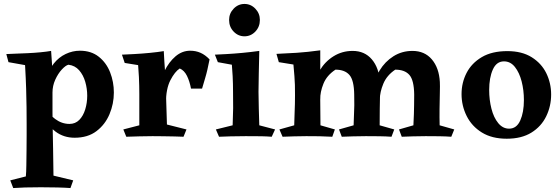

<svg xmlns="http://www.w3.org/2000/svg" viewBox="-20 -693 2838 973"><path d="M239 -435Q241 -399 243.5 -370Q246 -341 247 -321Q246 -289 246 -258Q246 -227 246 -192Q246 -158 246 -122.5Q246 -87 247 -43.5Q248 0 249 58.5Q250 117 251 197L351 221L337 260Q311 258 271 257Q231 256 187 256Q138 256 107 257Q76 258 47 260L32 221L111 201Q113 181 113.5 145Q114 109 114.5 67.5Q115 26 115 -9.5Q115 -45 115 -63Q115 -109 114.5 -151Q114 -193 112.5 -243Q111 -293 107 -363L23 -378L12 -419Q29 -420 58 -421Q87 -422 120 -423.5Q153 -425 184.5 -428Q216 -431 239 -435ZM385 -436Q442 -436 480.5 -405.5Q519 -375 538 -326.5Q557 -278 557 -224Q557 -167 535 -114.5Q513 -62 469 -28.5Q425 5 358 5Q303 5 261.5 -26Q220 -57 190 -105L211 -147Q226 -115 259.5 -90Q293 -65 332 -65Q362 -65 382 -85.5Q402 -106 412 -139Q422 -172 422 -208Q422 -244 412 -278.5Q402 -313 381 -337Q360 -361 327 -365Q313 -362 293.5 -341Q274 -320 260 -289Q246 -258 246 -224L218 -291Q227 -339 252.5 -371Q278 -403 313 -419.5Q348 -436 385 -436Z M810 -434Q811 -411 813 -380Q815 -349 817 -323.5Q819 -298 819 -289L826 -62L925 -37L910 0Q893 -1 865 -1.5Q837 -2 807 -2.5Q777 -3 753 -3Q722 -3 686 -2Q650 -1 620 0L605 -37L686 -58Q686 -103 686 -138.5Q686 -174 686 -216Q686 -239 685.5 -258.5Q685 -278 684 -302.5Q683 -327 680 -363L612 -374L598 -416Q621 -417 659.5 -419Q698 -421 739 -425Q780 -429 810 -434ZM944 -436Q972 -436 996 -425.5Q1020 -415 1042 -392Q1036 -362 1031 -340Q1026 -318 1019.5 -296.5Q1013 -275 1004 -244H948Q941 -281 927.5 -308.5Q914 -336 891 -346Q866 -330 843.5 -286.5Q821 -243 821 -171L782 -229Q790 -285 813 -332Q836 -379 869.5 -407.5Q903 -436 944 -436Z M1294 -435Q1293 -377 1291.5 -324Q1290 -271 1290 -228Q1290 -191 1291.5 -143Q1293 -95 1294 -58L1374 -37L1357 0Q1331 -2 1304.5 -2.5Q1278 -3 1225 -3Q1176 -3 1148.5 -2Q1121 -1 1090 0L1074 -37L1159 -58Q1161 -108 1161.5 -145Q1162 -182 1161 -226Q1161 -249 1160.5 -267Q1160 -285 1159 -307.5Q1158 -330 1155 -365L1084 -378L1069 -416Q1092 -417 1128.5 -419Q1165 -421 1208 -425Q1251 -429 1294 -435ZM1219 -509Q1187 -509 1164 -533Q1141 -557 1141 -592Q1141 -625 1164 -649Q1187 -673 1219 -673Q1251 -673 1274 -649Q1297 -625 1297 -592Q1297 -557 1274 -533Q1251 -509 1219 -509Z M1767 -435Q1828 -435 1864.5 -392Q1901 -349 1905 -278Q1907 -260 1906 -222.5Q1905 -185 1904.5 -140.5Q1904 -96 1904 -58L1978 -37L1964 0Q1937 -2 1903.5 -2.5Q1870 -3 1834 -3Q1800 -3 1769 -2Q1738 -1 1712 0L1698 -37L1772 -58Q1773 -92 1774 -114.5Q1775 -137 1775.5 -159.5Q1776 -182 1775 -214Q1774 -287 1750.5 -313.5Q1727 -340 1680 -340Q1636 -311 1619 -268.5Q1602 -226 1603 -190L1566 -232Q1573 -290 1600 -335.5Q1627 -381 1670.5 -408Q1714 -435 1767 -435ZM1603 -438Q1603 -405 1603 -383.5Q1603 -362 1603 -341Q1603 -320 1602 -286L1604 -58L1677 -37L1664 0Q1631 -2 1599 -2.5Q1567 -3 1532 -3Q1497 -3 1469.5 -2Q1442 -1 1412 0L1396 -37L1471 -58Q1472 -97 1473 -121.5Q1474 -146 1474.5 -166Q1475 -186 1475 -211Q1475 -241 1474.5 -262.5Q1474 -284 1472 -307.5Q1470 -331 1467 -366L1393 -378L1381 -420Q1431 -422 1484.5 -425.5Q1538 -429 1603 -438ZM2070 -435Q2132 -435 2168.5 -392Q2205 -349 2209 -278Q2210 -260 2209 -222.5Q2208 -185 2207.5 -140.5Q2207 -96 2208 -58L2282 -37L2267 0Q2240 -2 2206.5 -2.5Q2173 -3 2137 -3Q2103 -3 2072.5 -2Q2042 -1 2016 0L2002 -37L2075 -58Q2077 -92 2077.5 -114.5Q2078 -137 2078.5 -159.5Q2079 -182 2079 -214Q2078 -287 2054.5 -313.5Q2031 -340 1983 -340Q1940 -311 1922.5 -268.5Q1905 -226 1905 -190L1869 -232Q1876 -290 1903.5 -335.5Q1931 -381 1974 -408Q2017 -435 2070 -435Z M2548 10Q2473 10 2422 -21.5Q2371 -53 2345 -105Q2319 -157 2319 -216Q2319 -274 2344.5 -323.5Q2370 -373 2421.5 -403.5Q2473 -434 2551 -434Q2625 -434 2674.5 -403Q2724 -372 2748.5 -322Q2773 -272 2773 -214Q2773 -155 2748 -103.5Q2723 -52 2673 -21Q2623 10 2548 10ZM2560 -41Q2598 -41 2616.5 -82.5Q2635 -124 2635 -186Q2635 -236 2623.5 -280.5Q2612 -325 2589.5 -353.5Q2567 -382 2534 -382Q2496 -382 2477.5 -340.5Q2459 -299 2459 -237Q2459 -187 2470.5 -142Q2482 -97 2505 -69Q2528 -41 2560 -41Z"/></svg>

Font: Ruwudu
Style: Bold
Weight: 700
Designer: Becca Hirsbrunner Spalinger
Foundry: SIL International
Version: Version 3.000